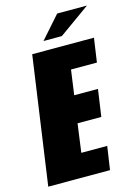

<svg xmlns="http://www.w3.org/2000/svg" viewBox="-124 -799 604 859"><g transform="rotate(-15 178.5 -369.0)"><path d="M-10 0 74 -591H360L344 -480H224L208 -365H318L300 -240H190L172 -108H292L276 0ZM138 -635 229 -738H367L223 -635Z"/></g></svg>

Font: Alumni Sans Thin Black
Style: Italic
Weight: 900
Italic angle: -8°
Version: Version 1.016